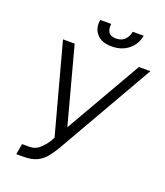

<svg xmlns="http://www.w3.org/2000/svg" viewBox="-163 -1022 985 1143"><g transform="rotate(20 329.0 -451.0)"><path d="M76.3 9.9 88.1 -58.2H135.3Q173.3 -58.2 199 -82.4Q224.8 -106.5 240.4 -131L257.1 -159.4L104 -727.3H177.9L307.2 -244.3L584.9 -727.3H657.7L303.6 -109.7Q284.4 -77.8 262.8 -50.6Q241.1 -23.4 207.9 -6.7Q174.7 9.9 120.7 9.9ZM478.7 -911.9H547.9Q538.7 -856.5 495.9 -821.6Q453.1 -786.6 389.2 -786.9Q326.7 -786.6 295.3 -821.6Q263.8 -856.5 272.7 -911.9H342.3Q337.7 -882.8 349.4 -861.5Q361.2 -840.2 397.7 -839.8Q434.7 -840.2 454.5 -861.7Q474.4 -883.2 478.7 -911.9Z"/></g></svg>

Font: Inter UI Light
Style: Italic
Weight: 300
Italic angle: 9.39999°
Designer: Rasmus Andersson
Foundry: rsms
Version: 3.2;8d6f07862